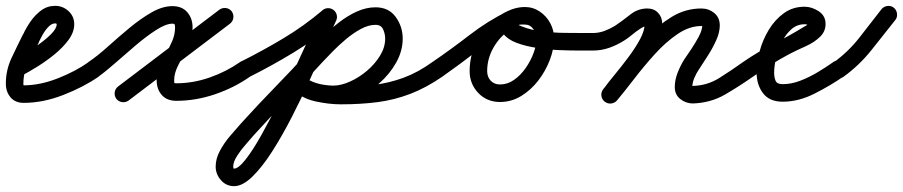

<svg xmlns="http://www.w3.org/2000/svg" viewBox="-39 -314 3090 657"><path d="M-4 -68Q-10 -79 -6 -91Q-2 -103 9 -109Q20 -115 44 -129.5Q68 -144 93.5 -162Q119 -180 137 -198.5Q155 -217 155 -231Q155 -234 150 -234Q138 -234 126.5 -222Q115 -210 106.5 -194.5Q98 -179 94 -170Q94 -170 94 -170Q94 -169 94 -169Q77 -137 59 -101.5Q41 -66 41 -28Q41 -22 42 -22Q98 -22 159 -46Q220 -70 265 -102Q265 -102 265 -102Q265 -102 265 -102Q275 -109 287 -106.5Q299 -104 307 -94Q314 -84 311.5 -72Q309 -60 299 -52Q247 -16 177.5 11Q108 38 42 38Q13 38 -3 19Q-19 0 -19 -28Q-19 -74 0.5 -115.5Q20 -157 40 -197Q40 -197 40 -196Q40 -196 40 -196Q50 -218 65.5 -240.5Q81 -263 102 -278.5Q123 -294 150 -294Q176 -294 195.5 -276Q215 -258 215 -231Q215 -204 195.5 -177.5Q176 -151 147 -127.5Q118 -104 88 -85.5Q58 -67 37 -56Q26 -50 14 -53.5Q2 -57 -4 -68Z M256 -60Q249 -70 251.5 -82.5Q254 -95 264 -102Q294 -122 329.5 -154Q365 -186 403.5 -218Q442 -250 479.5 -271.5Q517 -293 551 -293Q584 -293 602 -272Q620 -251 620 -220Q620 -186 604 -154.5Q588 -123 572.5 -94Q557 -65 557 -40Q557 -32 557.5 -30.5Q558 -29 564 -29Q622 -29 679 -49Q736 -69 783 -102Q793 -109 805 -106.5Q817 -104 825 -94Q832 -84 829.5 -72Q827 -60 817 -52Q763 -14 697 8.5Q631 31 564 31Q532 31 514.5 11Q497 -9 497 -40Q497 -64 506.5 -86Q516 -108 528.5 -130Q541 -152 550.5 -174Q560 -196 560 -220Q560 -226 559 -229.5Q558 -233 551 -233Q529 -233 495.5 -211.5Q462 -190 425.5 -159Q389 -128 355 -98Q321 -68 298 -52Q288 -45 275.5 -47.5Q263 -50 256 -60ZM712 -281Q722 -288 734 -286.5Q746 -285 754 -275Q761 -265 759.5 -253Q758 -241 748 -233Q661 -167 574.5 -101.5Q488 -36 401 30Q401 30 401 30Q401 30 401 30Q391 37 379 35.5Q367 34 359 24Q352 14 353.5 2Q355 -10 365 -18Q452 -84 538.5 -149.5Q625 -215 712 -281Q712 -281 712 -281Q712 -281 712 -281Z M773 -64Q768 -75 772 -86.5Q776 -98 787 -104Q861 -141 931 -183Q1001 -225 1065 -279Q1074 -287 1086.5 -286Q1099 -285 1107 -275Q1115 -266 1114 -253.5Q1113 -241 1103 -233Q1036 -177 963.5 -133Q891 -89 813 -50Q802 -45 790.5 -49Q779 -53 773 -64ZM1057 -269Q1062 -280 1073.5 -284Q1085 -288 1097 -283Q1108 -278 1112 -266.5Q1116 -255 1111 -243Q1097 -213 1074 -160Q1051 -107 1022 -43Q993 21 960 85.5Q927 150 892.5 204Q858 258 824.5 290.5Q791 323 762 323Q735 323 717 302.5Q699 282 699 256Q699 229 713.5 202Q728 175 748.5 151Q769 127 786 108Q843 45 902.5 -16Q962 -77 1019 -140Q1039 -162 1064.5 -187.5Q1090 -213 1120 -236.5Q1150 -260 1182 -274.5Q1214 -289 1246 -289Q1291 -289 1315 -256Q1339 -223 1339 -182Q1339 -140 1317 -100.5Q1295 -61 1259.5 -29.5Q1224 2 1182 20.5Q1140 39 1101 39Q1078 39 1051.5 33.5Q1025 28 1000 17Q975 6 960 -11Q951 -20 952 -32.5Q953 -45 962 -53Q971 -62 983.5 -61Q996 -60 1004 -51Q1014 -41 1031.5 -34Q1049 -27 1068 -24Q1087 -21 1101 -21Q1128 -21 1159 -35Q1190 -49 1217 -72Q1244 -95 1261.5 -123.5Q1279 -152 1279 -182Q1279 -198 1272 -213.5Q1265 -229 1246 -229Q1222 -229 1196 -215Q1170 -201 1145 -180Q1120 -159 1099 -137.5Q1078 -116 1063 -100Q1006 -37 946.5 24Q887 85 830 148Q820 160 803 179Q786 198 772.5 219Q759 240 759 256Q759 263 762 263Q777 263 802 231Q827 199 856 147Q885 95 915.5 33.5Q946 -28 974 -88Q1002 -148 1024 -196.5Q1046 -245 1057 -269Q1057 -269 1057 -269Q1057 -269 1057 -269ZM961 -10Q952 -19 952 -31.5Q952 -44 961 -52Q970 -61 982.5 -61Q995 -61 1003 -52Q1025 -30 1062 -23.5Q1099 -17 1128 -17Q1188 -17 1240.5 -23.5Q1293 -30 1342 -48Q1391 -66 1441 -102Q1451 -109 1463 -106.5Q1475 -104 1483 -94Q1490 -84 1487.5 -72Q1485 -60 1475 -52Q1420 -14 1365.5 7Q1311 28 1253 35.5Q1195 43 1128 43Q1085 43 1038.5 32.5Q992 22 961 -10Q961 -10 961 -10Q961 -10 961 -10Z M1475 -52Q1465 -45 1453 -47.5Q1441 -50 1433 -60Q1426 -70 1428.5 -82Q1431 -94 1441 -102Q1504 -145 1567.5 -194Q1631 -243 1699 -276Q1699 -276 1699 -276Q1699 -276 1699 -276Q1710 -282 1722 -278Q1734 -274 1739 -263Q1745 -251 1741 -239.5Q1737 -228 1726 -223Q1659 -190 1597.5 -142.5Q1536 -95 1475 -52Q1475 -52 1475 -52Q1475 -52 1475 -52ZM1700 -277Q1711 -282 1722.5 -277.5Q1734 -273 1740 -262Q1745 -251 1740.5 -239Q1736 -227 1725 -222Q1682 -202 1655 -160Q1628 -118 1628 -71Q1628 -51 1640 -38Q1652 -25 1672 -25Q1698 -25 1720.5 -41Q1743 -57 1760 -81.5Q1777 -106 1787 -133Q1797 -160 1797 -183Q1797 -199 1786 -214.5Q1775 -230 1757 -230Q1752 -230 1744.5 -230Q1737 -230 1736 -228Q1736 -228 1736 -228Q1736 -228 1736 -228Q1736 -228 1737.5 -227.5Q1739 -227 1748 -223Q1779 -211 1816.5 -206.5Q1854 -202 1892 -201.5Q1930 -201 1963 -201Q1970 -201 1976 -201Q1982 -201 1989 -201Q2001 -201 2010 -192Q2019 -183 2019 -171Q2019 -159 2010 -150Q2001 -141 1989 -141Q1975 -141 1944.5 -141Q1914 -141 1875.5 -142.5Q1837 -144 1798 -150Q1759 -156 1728.5 -167.5Q1698 -179 1683.5 -198.5Q1669 -218 1680 -248Q1680 -248 1680 -248Q1680 -248 1680 -248Q1688 -273 1711 -281.5Q1734 -290 1757 -290Q1785 -290 1808 -274.5Q1831 -259 1844 -234.5Q1857 -210 1857 -183Q1857 -147 1842.5 -109Q1828 -71 1803 -38.5Q1778 -6 1744.5 14.5Q1711 35 1672 35Q1627 35 1597.5 4Q1568 -27 1568 -71Q1568 -136 1604.5 -193Q1641 -250 1700 -277Q1700 -277 1700 -277Q1700 -277 1700 -277Z M1989 -141Q1977 -141 1968 -150Q1959 -159 1959 -171Q1959 -183 1968 -192Q1977 -201 1989 -201Q2010 -201 2029 -208Q2048 -215 2066 -226Q2091 -243 2117.5 -264Q2144 -285 2176 -285Q2199 -285 2213 -270Q2227 -255 2227 -233Q2227 -199 2210.5 -164Q2194 -129 2169.5 -95.5Q2145 -62 2119 -30.5Q2093 1 2073 28Q2073 28 2073 28Q2073 28 2073 28Q2066 38 2053.5 40Q2041 42 2031 34Q2021 27 2019 14.5Q2017 2 2025 -8Q2040 -29 2064 -58Q2088 -87 2111.5 -118.5Q2135 -150 2151 -179.5Q2167 -209 2167 -233Q2167 -235 2173 -230Q2179 -225 2176 -225Q2166 -225 2151.5 -215.5Q2137 -206 2122.5 -194Q2108 -182 2098 -176Q2073 -160 2046 -150.5Q2019 -141 1989 -141Q1989 -141 1989 -141Q1989 -141 1989 -141ZM2029 33Q2020 25 2019 12.5Q2018 0 2026 -10Q2058 -47 2094.5 -94Q2131 -141 2172 -184.5Q2213 -228 2260 -256.5Q2307 -285 2361 -285Q2386 -285 2405 -269.5Q2424 -254 2424 -227Q2424 -203 2411.5 -175.5Q2399 -148 2382.5 -122.5Q2366 -97 2353 -77Q2344 -64 2337 -47.5Q2330 -31 2330 -16Q2330 -16 2330 -16Q2330 -16 2330 -16Q2330 -16 2330 -16Q2329 -21 2327.5 -20.5Q2326 -20 2331 -20Q2381 -21 2423 -47.5Q2465 -74 2504 -102Q2504 -102 2504 -102Q2504 -102 2504 -102Q2514 -109 2526 -106.5Q2538 -104 2546 -94Q2553 -84 2550.5 -72Q2548 -60 2538 -52Q2491 -19 2442 9.5Q2393 38 2332 40Q2308 40 2289 25Q2270 10 2270 -16Q2270 -16 2270 -16Q2270 -16 2270 -16Q2270 -16 2270 -16Q2270 -16 2270 -16Q2270 -40 2279.5 -64.5Q2289 -89 2302 -110Q2311 -123 2325.5 -144.5Q2340 -166 2352 -188.5Q2364 -211 2364 -227Q2364 -227 2364 -227Q2365 -226 2365 -225Q2365 -225 2361 -225Q2320 -225 2279.5 -197.5Q2239 -170 2201.5 -128.5Q2164 -87 2131 -44Q2098 -1 2072 30Q2064 39 2051.5 40Q2039 41 2029 33Z M2538 -52Q2528 -45 2516 -47.5Q2504 -50 2496 -60Q2489 -70 2491.5 -82Q2494 -94 2504 -102Q2555 -137 2609 -164.5Q2663 -192 2715 -224Q2718 -225 2722 -228Q2726 -231 2726 -232Q2726 -231 2726 -231Q2726 -228 2727 -227Q2723 -231 2714 -231Q2688 -231 2668.5 -213.5Q2649 -196 2636 -169.5Q2623 -143 2616.5 -115Q2610 -87 2610 -66Q2610 -49 2615 -37.5Q2620 -26 2639 -26Q2669 -26 2700 -38Q2731 -50 2760 -67.5Q2789 -85 2813 -102Q2823 -109 2835 -106.5Q2847 -104 2855 -94Q2862 -84 2859.5 -72Q2857 -60 2847 -52Q2804 -22 2749 6Q2694 34 2639 34Q2594 34 2572 5Q2550 -24 2550 -66Q2550 -100 2560.5 -139Q2571 -178 2592 -212.5Q2613 -247 2643.5 -269Q2674 -291 2714 -291Q2739 -291 2762.5 -275.5Q2786 -260 2786 -232Q2786 -207 2768 -189Q2748 -169 2717.5 -155.5Q2687 -142 2662 -129Q2630 -112 2599 -92.5Q2568 -73 2538 -52Q2538 -52 2538 -52Q2538 -52 2538 -52Z M2806 -58Q2798 -68 2800 -80.5Q2802 -93 2813 -100Q2863 -136 2901.5 -185Q2940 -234 2977 -282Q2977 -282 2977 -282Q2977 -282 2977 -282Q2985 -292 2997.5 -293.5Q3010 -295 3019 -288Q3029 -280 3030.5 -267.5Q3032 -255 3025 -246Q2984 -194 2942.5 -142Q2901 -90 2847 -51Q2837 -44 2825 -46Q2813 -48 2806 -58Z"/></svg>

Font: FRB American Cursive Guidelines
Style: Bold Italic
Weight: 700
Italic angle: -25°
Version: Version 2.0;Modular Font Editor K font №1